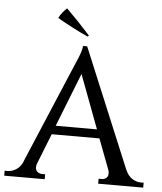

<svg xmlns="http://www.w3.org/2000/svg" viewBox="-74 -955 850 1006"><g transform="rotate(5 351.5 -452.0)"><path d="M358 -765Q277 -802 196 -849Q204 -865 215 -878.5Q226 -892 238 -903Q301 -841 364 -771ZM622 -84V-85Q636 -54 658 -41Q680 -28 700 -28H717V-2H480V-28H497Q510 -28 520 -36Q530 -44 530 -60Q530 -69 527 -78L466 -239H215L151 -77V-78Q148 -67 148 -60Q148 -44 158.5 -35.5Q169 -27 182 -27H199V-1H-14V-27H3Q23 -27 45 -40Q67 -53 81 -83H80L302 -608Q312 -630 320 -650Q327 -667 332.5 -685Q338 -703 338 -714H360ZM449 -285 343 -567 232 -285Z"/></g></svg>

Font: Constantine
Style: Regular
Weight: 400
Designer: Dukom Design
Version: Version 1.001;PS 001.001;hotconv 1.0.56;makeotf.lib2.0.21325